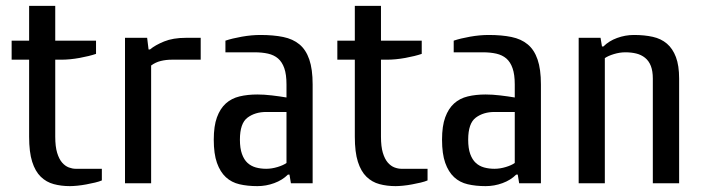

<svg xmlns="http://www.w3.org/2000/svg" viewBox="-20 -630 2419 660"><path d="M20 -424.8V-490.2H80.1V-609.9H169.9V-490.2H310.1V-444.8Q287.1 -437 253.7 -430.9Q220.2 -424.8 189.9 -424.8H169.9V-160.2Q169.9 -126 176.5 -104.5Q183.1 -83 193.6 -71Q204.1 -59.1 216.6 -54.4Q229 -49.8 240.2 -49.8H330.1V-9.8Q321.3 -5.9 306.6 -2.4Q292 1 276.6 3.9Q261.2 6.8 246.1 8.3Q231 9.8 220.2 9.8Q190.4 9.8 164.8 2.9Q139.2 -3.9 120.1 -22.5Q101.1 -41 90.6 -74Q80.1 -106.9 80.1 -160.2V-424.8Z M409.7 0V-500H485.8L490.7 -460H495.6Q513.7 -475.1 544.2 -487.5Q574.7 -500 619.6 -500H669.9V-424.8H569.8Q550.8 -424.8 532.7 -420.4Q514.6 -416 499.5 -404.8V0Z M714.8 -149.9Q714.8 -196.8 725.8 -226.8Q736.8 -256.8 756.3 -274.4Q775.9 -292 803.5 -298.6Q831.1 -305.2 864.7 -305.2Q887.7 -305.2 914.8 -302Q941.9 -298.8 964.8 -294.9V-339.8Q964.8 -374 957.3 -395.5Q949.7 -417 935.8 -429Q921.9 -440.9 901.4 -445.6Q880.9 -450.2 855 -450.2H754.9V-490.2Q777.8 -498 811.3 -503.9Q844.7 -509.8 875 -509.8Q919.9 -509.8 953.4 -502.9Q986.8 -496.1 1009.3 -477.5Q1031.7 -459 1043.2 -425.5Q1054.7 -392.1 1054.7 -339.8V0H980L975.1 -29.8H969.7Q950.7 -10.7 922.6 -0.5Q894.5 9.8 864.7 9.8Q830.6 9.8 803.2 3.4Q775.9 -2.9 756.3 -21Q736.8 -39.1 725.8 -70.1Q714.8 -101.1 714.8 -149.9ZM804.7 -149.9Q804.7 -120.1 811.8 -100.6Q818.8 -81.1 830.8 -70.1Q842.8 -59.1 859.4 -54.4Q876 -49.8 895 -49.8Q914.1 -49.8 934.1 -55.9Q954.1 -62 964.8 -69.8V-245.1H895Q856.9 -245.1 830.8 -225.6Q804.7 -206.1 804.7 -149.9Z M1139.6 -424.8V-490.2H1199.7V-609.9H1289.6V-490.2H1429.7V-444.8Q1406.7 -437 1373.3 -430.9Q1339.8 -424.8 1309.6 -424.8H1289.6V-160.2Q1289.6 -126 1296.1 -104.5Q1302.7 -83 1313.2 -71Q1323.7 -59.1 1336.2 -54.4Q1348.6 -49.8 1359.9 -49.8H1449.7V-9.8Q1440.9 -5.9 1426.3 -2.4Q1411.6 1 1396.2 3.9Q1380.9 6.8 1365.7 8.3Q1350.6 9.8 1339.8 9.8Q1310.1 9.8 1284.4 2.9Q1258.8 -3.9 1239.7 -22.5Q1220.7 -41 1210.2 -74Q1199.7 -106.9 1199.7 -160.2V-424.8Z M1499.5 -149.9Q1499.5 -196.8 1510.5 -226.8Q1521.5 -256.8 1541 -274.4Q1560.5 -292 1588.1 -298.6Q1615.7 -305.2 1649.4 -305.2Q1672.4 -305.2 1699.5 -302Q1726.6 -298.8 1749.5 -294.9V-339.8Q1749.5 -374 1741.9 -395.5Q1734.4 -417 1720.5 -429Q1706.5 -440.9 1686 -445.6Q1665.5 -450.2 1639.6 -450.2H1539.6V-490.2Q1562.5 -498 1595.9 -503.9Q1629.4 -509.8 1659.7 -509.8Q1704.6 -509.8 1738 -502.9Q1771.5 -496.1 1793.9 -477.5Q1816.4 -459 1827.9 -425.5Q1839.4 -392.1 1839.4 -339.8V0H1764.6L1759.8 -29.8H1754.4Q1735.4 -10.7 1707.3 -0.5Q1679.2 9.8 1649.4 9.8Q1615.2 9.8 1587.9 3.4Q1560.5 -2.9 1541 -21Q1521.5 -39.1 1510.5 -70.1Q1499.5 -101.1 1499.5 -149.9ZM1589.4 -149.9Q1589.4 -120.1 1596.4 -100.6Q1603.5 -81.1 1615.5 -70.1Q1627.4 -59.1 1644 -54.4Q1660.6 -49.8 1679.7 -49.8Q1698.7 -49.8 1718.8 -55.9Q1738.8 -62 1749.5 -69.8V-245.1H1679.7Q1641.6 -245.1 1615.5 -225.6Q1589.4 -206.1 1589.4 -149.9Z M1969.2 0V-500H2044.4L2049.3 -470.2H2054.2Q2073.2 -489.3 2101.3 -499.5Q2129.4 -509.8 2159.2 -509.8Q2195.3 -509.8 2223.9 -503.4Q2252.4 -497.1 2272.5 -480Q2292.5 -462.9 2303.5 -433.8Q2314.5 -404.8 2314.5 -359.9V0H2224.1V-359.9Q2224.1 -385.7 2217.3 -403.3Q2210.4 -420.9 2197.3 -431.4Q2184.1 -441.9 2167.2 -446Q2150.4 -450.2 2129.4 -450.2Q2110.4 -450.2 2090.3 -444.1Q2070.3 -438 2059.1 -430.2V0Z"/></svg>

Font: 
Style: .
Weight: 400
Designer: Jovanny Lemonad
Foundry: Jovanny Lemonad
Version: Version 1.002